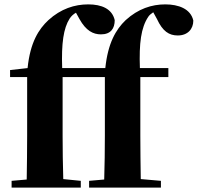

<svg xmlns="http://www.w3.org/2000/svg" viewBox="-20 -857 903 877"><path d="M461 -546H264C260 -659 270 -728 298 -772C306 -784 315 -792 327 -799L343 -770C373 -716 406 -700 441 -700C486 -700 504 -727 504 -765C492 -817 444 -837 383 -837C321 -837 258 -817 201 -765C157 -724 118 -664 106 -546L26 -537V-505H104V-238C104 -171 103 -104 102 -37L33 -31V0H349V-31L269 -39C267 -105 266 -172 266 -238V-505H459V-238C459 -171 458 -104 456 -37L387 -31V0H715V-31L623 -39C622 -106 621 -172 621 -238V-505H749V-546H619C615 -660 624 -730 657 -780C662 -788 671 -795 680 -801L697 -770C723 -714 752 -695 792 -695C837 -695 863 -724 863 -763C851 -817 795 -837 735 -837C673 -837 611 -817 554 -765C509 -722 473 -660 461 -546Z"/></svg>

Font: Noto Serif KR Black
Style: Regular
Weight: 900
Version: Version 1.001;PS 1.001;hotconv 16.6.54;makeotf.lib2.5.65590